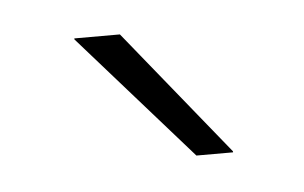

<svg xmlns="http://www.w3.org/2000/svg" viewBox="-27 -713 306 193"><g transform="rotate(-5 126.0 -617.0)"><path d="M99 -681 202 -554V-553H165L53 -680V-681Z"/></g></svg>

Font: Anek Tamil ExtraLight
Style: Regular
Weight: 250
Version: Version 1.003